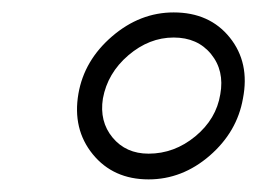

<svg xmlns="http://www.w3.org/2000/svg" viewBox="-20 -740 410 306"><path d="M256.8 -720.2Q314 -720.2 346.2 -680.2Q378.4 -640.1 367.2 -583Q357.9 -529.8 314.2 -491.9Q270.5 -454.1 216.8 -454.1Q160.6 -454.1 127.9 -494.1Q95.2 -534.2 105 -590.8Q114.3 -644 158.7 -682.1Q203.1 -720.2 256.8 -720.2ZM256.8 -680.2Q217.8 -680.2 184.6 -651.9Q151.4 -623.5 144 -583Q138.2 -546.4 159.4 -520.8Q180.7 -495.1 216.8 -495.1Q257.8 -495.1 291.3 -522.7Q324.7 -550.3 331.1 -589.8Q337.9 -627.4 316.4 -653.8Q294.9 -680.2 256.8 -680.2Z"/></svg>

Font: Stilu Light
Style: Italic
Weight: 300
Italic angle: -10°
Designer: Genilson Lima Santos
Foundry: Genilson Lima Santos
Version: Version 1.200;PS 001.200;hotconv 1.0.88;makeotf.lib2.5.64775